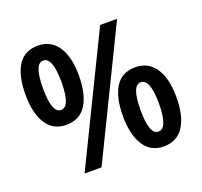

<svg xmlns="http://www.w3.org/2000/svg" viewBox="-126 -868 1074 1021"><g transform="rotate(-20 411.0 -357.5)"><path d="M186 -724Q259 -724 298.5 -665.5Q338 -607 338 -501Q338 -395 300.5 -335.5Q263 -276 186 -276Q113 -276 74.5 -335.5Q36 -395 36 -501Q36 -607 73 -665.5Q110 -724 186 -724ZM632 -714 284 0H188L536 -714ZM186 -640Q135 -640 135 -500Q135 -360 187 -360Q239 -360 239 -500Q239 -640 186 -640ZM634 -439Q707 -439 746.5 -380Q786 -321 786 -216Q786 -109 748 -50Q710 9 634 9Q561 9 522.5 -51Q484 -111 484 -216Q484 -323 521 -381Q558 -439 634 -439ZM634 -354Q583 -354 583 -215Q583 -75 634 -75Q687 -75 687 -215Q687 -354 634 -354Z"/></g></svg>

Font: Noto Sans SemiCondensed SemiBold
Style: Regular
Weight: 600
Width: 4
Designer: Monotype Design Team
Foundry: Monotype Imaging Inc.
Version: Version 2.013; ttfautohint (v1.8.4.7-5d5b)